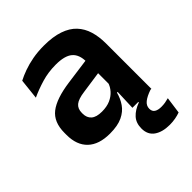

<svg xmlns="http://www.w3.org/2000/svg" viewBox="-195 -613 905 905"><g transform="rotate(-45 258.0 -160.0)"><path d="M340 0 344.5 -120 341 -131V-284.5L340.5 -306.5Q340.5 -354.5 314.2 -377Q288 -399.5 228.5 -399.5Q178 -399.5 133.8 -386.2Q89.5 -373 52 -355.5L63 -457.5Q85 -469 113.2 -479.2Q141.5 -489.5 176.5 -496Q211.5 -502.5 252 -502.5Q312 -502.5 353.5 -488.2Q395 -474 419.8 -447.5Q444.5 -421 455.5 -384.2Q466.5 -347.5 466.5 -303V0ZM179.5 11.5Q106.5 11.5 68.2 -25Q30 -61.5 30 -129V-143Q30 -214.5 74 -248.8Q118 -283 213.5 -296L352.5 -315L360 -232.5L232 -214Q190 -208.5 172.2 -194Q154.5 -179.5 154.5 -151.5V-146.5Q154.5 -119 171.8 -103.8Q189 -88.5 226 -88.5Q259 -88.5 282.5 -99Q306 -109.5 321.2 -126.8Q336.5 -144 343 -165.5L361 -102H339Q331 -70.5 313.2 -44.8Q295.5 -19 263.5 -3.8Q231.5 11.5 179.5 11.5ZM408 181.5Q359.5 181.5 330.2 161Q301 140.5 301 99.5V99Q301 62.5 321.8 39.8Q342.5 17 379.5 3.5V-8L460.5 -8.5V0Q428 11 410.5 25Q393 39 393 59V59.5Q393 77.5 405.5 85.5Q418 93.5 440 93.5Q453.5 93.5 465.5 91.5Q477.5 89.5 490 86L478.5 169.5Q463.5 175 445.8 178.2Q428 181.5 408 181.5Z"/></g></svg>

Font: Anek Latin SemiBold
Style: Regular
Weight: 600
Designer: Yesha Goshar
Foundry: Ek Type
Version: Version 1.003